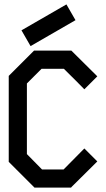

<svg xmlns="http://www.w3.org/2000/svg" viewBox="-20 -848 480 868"><path d="M302.7 -2 301.8 0H135.7L133.8 -2L19.5 -116.2V-504.9L133.8 -619.1H302.7Q341.8 -581.1 419.9 -502.9L361.3 -444.3Q331.1 -475.6 268.6 -537.1H168L101.6 -470.7V-151.4Q124 -127.9 169.9 -82H267.6Q298.8 -114.3 361.3 -176.8L419.9 -118.2Q380.9 -79.1 302.7 -2ZM77.1 -710.9Q144.5 -750 280.3 -828.1Q293.9 -803.7 321.3 -756.8Q252.9 -717.8 118.2 -639.6Q104.5 -664.1 77.1 -710.9Z"/></svg>

Font: mr_KirucoupageG
Style: Regular
Weight: 400
Designer: Jan Henkel
Version: Version 1.00 May 25, 2020, initial release